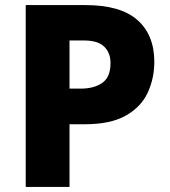

<svg xmlns="http://www.w3.org/2000/svg" viewBox="-20 -734 666 754"><path d="M316 -714Q453 -714 519.5 -655.5Q586 -597 586 -491Q586 -427 560.5 -371Q535 -315 475 -280.5Q415 -246 312 -246H253V0H81V-714ZM311 -575H253V-386H298Q349 -386 381.5 -408.5Q414 -431 414 -486Q414 -527 389 -551Q364 -575 311 -575Z"/></svg>

Font: Noto Sans Canadian Aboriginal ExtraBold
Style: Regular
Weight: 800
Designer: Monotype Design Team, Typotheque's Kevin King
Foundry: Monotype Imaging Inc.
Version: Version 2.004; ttfautohint (v1.8.4.7-5d5b)